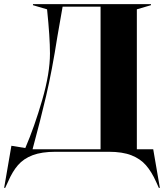

<svg xmlns="http://www.w3.org/2000/svg" viewBox="-44 -732 791 926"><path d="M11 -29 78 -18Q122 -120 159.5 -249.5Q197 -379 197 -474Q197 -552 183 -687L115 -707V-712H684V-707L616 -687V-12H695L727 174H722L709 145Q687 96 660 65Q633 34 590 17Q547 0 480 0H224Q157 0 113.5 16.5Q70 33 43 64Q16 95 -5 144L-19 174H-24ZM441 -12V-700H258L233 -557Q207 -391 178.5 -269.5Q150 -148 113 -12Z"/></svg>

Font: Nyght Serif Bold
Style: Regular
Weight: 700
Designer: Maksym Kobuzan
Version: Version 0.410